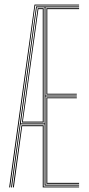

<svg xmlns="http://www.w3.org/2000/svg" viewBox="-20 -820 391 840"><path d="M20 0 131 -800H326V-796H134L24.2 0ZM28.2 0 138 -792H326V-788H179V-402H316V-398H179V-12H326V-8H175V-276H70L32.2 0ZM71 -280H175V-788H141ZM76 -284 145 -784H171V-284ZM183 -406V-784H326V-780H187V-410H316V-406ZM80 -288H167V-780H148ZM183 -16V-394H316V-390H187V-20H326V-16ZM36.2 0 74 -272H171V-4H326V0H167V-268H77L40.5 0Z"/></svg>

Font: Big Shoulders Inline Display Thin
Style: Regular
Weight: 100
Designer: Patric King
Foundry: XO Type Co
Version: Version 1.000